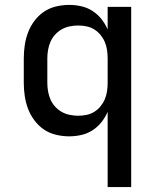

<svg xmlns="http://www.w3.org/2000/svg" viewBox="-20 -548 640 783"><path d="M419 215V-92Q409 -69 393.5 -49.5Q378 -30 357 -16.5Q336 -3 311.5 2.5Q287 8 262 8Q235 8 208 1.5Q181 -5 159 -20Q137 -35 120.5 -57Q104 -79 94.5 -104Q85 -129 81 -156Q77 -183 77 -210V-310Q77 -337 81 -364Q85 -391 94.5 -416Q104 -441 120.5 -463Q137 -485 159 -500Q181 -515 208 -521.5Q235 -528 262 -528Q287 -528 311.5 -522.5Q336 -517 357 -503.5Q378 -490 393.5 -470.5Q409 -451 419 -428V-520H515V215ZM299 -76Q316 -76 333 -79.5Q350 -83 364.5 -92Q379 -101 390 -114.5Q401 -128 407.5 -143.5Q414 -159 416.5 -176Q419 -193 419 -210V-310Q419 -327 416.5 -344Q414 -361 407.5 -376.5Q401 -392 390 -405.5Q379 -419 364.5 -428Q350 -437 333 -440.5Q316 -444 299 -444Q282 -444 264.5 -440.5Q247 -437 232 -428.5Q217 -420 205 -407Q193 -394 186 -378Q179 -362 176 -344.5Q173 -327 173 -310V-210Q173 -193 176 -175.5Q179 -158 186 -142Q193 -126 205 -113Q217 -100 232 -91.5Q247 -83 264.5 -79.5Q282 -76 299 -76Z"/></svg>

Font: Iosevka SS04 Medium Extended
Style: Regular
Weight: 500
Width: 7
Monospace: yes
Designer: Belleve Invis
Foundry: Belleve Invis
Version: Version 19.0.0; ttfautohint (v1.8.4)